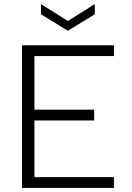

<svg xmlns="http://www.w3.org/2000/svg" viewBox="-20 -922 647 942"><path d="M445 -902V-852L313 -771L181 -852V-902L313 -819ZM539 -647H149V-384H442V-331H149V-53H539V0H88V-700H539Z"/></svg>

Font: Albert Sans Light
Style: Regular
Weight: 300
Designer: Andreas Rasmussen
Foundry: a.Foundry
Version: Version 1.025